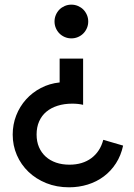

<svg xmlns="http://www.w3.org/2000/svg" viewBox="-20 -548 570 818"><path d="M274.1 250Q221.4 250 177.3 232.3Q133.2 214.5 101.4 184.1Q69.5 153.6 51.8 112.7Q34.1 71.8 34.1 25.5Q34.1 -17.7 49.1 -56.1Q64.1 -94.5 90.9 -124.3Q117.7 -154.1 154.3 -173.2Q190.9 -192.3 234.1 -196.8V-298.2H334.1V-101.4Q314.1 -106.4 287.7 -106.4Q253.6 -106.4 225.5 -97.5Q197.3 -88.6 177.5 -72Q157.7 -55.5 146.8 -30.9Q135.9 -6.4 135.9 25Q135.9 55 146.1 78.9Q156.4 102.7 174.8 119.3Q193.2 135.9 218.9 144.8Q244.5 153.6 275.9 153.6Q331.8 153.6 369.3 125.7Q406.8 97.7 420 47.7L504.5 72.3Q495.5 114.5 474.1 147.7Q452.7 180.9 422.3 203.6Q391.8 226.4 353.9 238.2Q315.9 250 274.1 250ZM284.1 -384.5Q269.1 -384.5 255.9 -390.2Q242.7 -395.9 233.2 -405.5Q223.6 -415 218 -428.2Q212.3 -441.4 212.3 -456.4Q212.3 -471.4 218 -484.5Q223.6 -497.7 233.2 -507.3Q242.7 -516.8 255.9 -522.5Q269.1 -528.2 284.1 -528.2Q299.1 -528.2 312.3 -522.5Q325.5 -516.8 335 -507.3Q344.5 -497.7 350.2 -484.5Q355.9 -471.4 355.9 -456.4Q355.9 -441.4 350.2 -428.2Q344.5 -415 335 -405.5Q325.5 -395.9 312.3 -390.2Q299.1 -384.5 284.1 -384.5Z"/></svg>

Font: Spartan MB SemBd
Style: Regular
Weight: 600
Designer: Matt Bailey, Mirko Velimirovic
Foundry: Matt Bailey
Version: Version 1.005